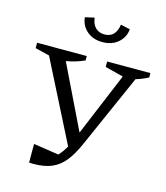

<svg xmlns="http://www.w3.org/2000/svg" viewBox="-126 -961 922 1064"><g transform="rotate(15 335.0 -429.5)"><path d="M141 5V-102L286 -80Q297 -92 307 -105.5Q317 -119 327 -137L94 -597L12 -617V-648H297V-623Q250 -601 192 -591L368 -228L519 -590L414 -617V-648H662V-623Q643 -613 625.5 -606Q608 -599 591 -594L402 -167Q375 -107 344.5 -69Q314 -31 271.5 -12.5Q229 6 166 6Q160 6 153.5 5.5Q147 5 141 5ZM360 -745Q306 -745 271 -775Q236 -805 231 -853L284 -865Q289 -827 309 -808Q329 -789 360 -789Q424 -789 435 -865L489 -853Q485 -806 449.5 -775.5Q414 -745 360 -745Z"/></g></svg>

Font: Piazzolla SC
Style: Regular
Weight: 400
Designer: Juan Pablo del Peral
Foundry: Huerta Tipografica
Version: Version 1.330